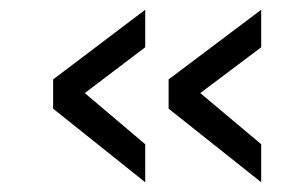

<svg xmlns="http://www.w3.org/2000/svg" viewBox="-20 -441 626 394"><path d="M154 -250 278 -145V-67L89 -218V-278L278 -421V-344ZM391 -250 516 -145V-67L326 -218V-278L516 -421V-344Z"/></svg>

Font: Panefresco 400wt
Style: Regular
Weight: 400
Foundry: Campivisivi & Chank Co
Version: Version 1.002